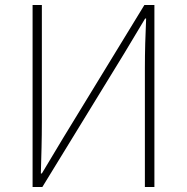

<svg xmlns="http://www.w3.org/2000/svg" viewBox="-20 -746 745 766"><path d="M110 0H149L475 -532L559 -672H563C560 -604 558 -542 558 -473V0H596V-726H556L231 -194L147 -54H143C145 -124 147 -191 147 -259V-726H110Z"/></svg>

Font: Source Han Sans CN ExtraLight
Style: Regular
Weight: 250
Designer: Ryoko NISHIZUKA (kana & ideographs); Paul D. Hunt (Latin, Greek & Cyrillic); Wenlong ZHANG (bopomofo); Sandoll Communica
Foundry: Adobe Systems Incorporated
Version: Version 1.004;PS 1.004;hotconv 16.6.51;makeotf.lib2.5.65220